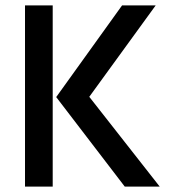

<svg xmlns="http://www.w3.org/2000/svg" viewBox="-20 -694 639 714"><path d="M176 0H73V-674H176ZM574 0H444L189 -333L434 -674H559L312 -334Z"/></svg>

Font: Hind Kochi Medium
Style: Regular
Weight: 500
Designer: Dhruvi Tolia
Foundry: Indian Type Foundry
Version: Version 0.702;PS 1.0;hotconv 1.0.81;makeotf.lib2.5.63406